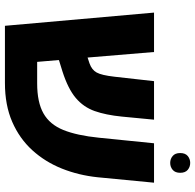

<svg xmlns="http://www.w3.org/2000/svg" viewBox="-26 -746 772 759"><g transform="rotate(90 359.5 -366.0)"><path d="M307.6 0H81.5L29.3 -589.4H185.1L207 -326.7L230.5 -334.5Q255.4 -343.3 266.1 -362.5Q276.9 -381.8 282.7 -432.6L300.3 -589.4H452.6L440.4 -461.9Q434.1 -398.9 418.5 -354.7Q402.8 -310.5 366.7 -280Q330.6 -249.5 262.2 -227.5L216.8 -213.4L224.1 -127.4H309.1Q383.8 -127.4 427.7 -152.3Q471.7 -177.2 493.4 -231Q515.1 -284.7 523.9 -371.6L545.9 -589.4H701.7L680.2 -366.2Q672.4 -291.5 646 -225.3Q619.6 -159.2 573.5 -108.4Q527.3 -57.6 461.2 -28.8Q395 0 307.6 0ZM623.5 -653.3Q607.9 -653.3 596.2 -663.1Q584.5 -672.9 584.5 -692.9Q584.5 -712.9 596.2 -722.7Q607.9 -732.4 623.5 -732.4Q639.2 -732.4 650.9 -722.7Q662.6 -712.9 662.6 -692.9Q662.6 -672.9 650.9 -663.1Q639.2 -653.3 623.5 -653.3Z"/></g></svg>

Font: Lunasima
Style: Bold
Weight: 700
Designer: The DocRepair Project, Monotype Design Team
Foundry: Google
Version: Version 2.009